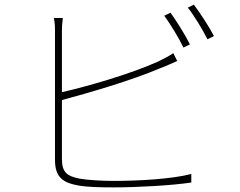

<svg xmlns="http://www.w3.org/2000/svg" viewBox="-20 -812 1040 831"><path d="M718 -757 691 -744C718 -707 755 -646 774 -606L802 -620C780 -664 743 -722 718 -757ZM819 -792 793 -779C822 -742 855 -687 878 -642L906 -656C886 -695 846 -756 819 -792ZM252 -734H213C217 -717 218 -701 218 -676V-120C218 -44 253 -21 320 -9C360 -2 418 -1 472 -1C580 -1 729 -10 808 -22V-59C724 -37 579 -29 472 -29C418 -29 356 -33 323 -39C271 -50 248 -65 248 -124V-379C361 -409 550 -464 674 -517C701 -527 728 -540 747 -548L730 -582C713 -570 688 -557 663 -545C542 -491 362 -439 248 -413V-676C248 -703 250 -717 252 -734Z"/></svg>

Font: Source Han Sans JP ExtraLight
Style: Regular
Weight: 250
Designer: Ryoko NISHIZUKA 西塚涼子 (kana, bopomofo & ideographs); Paul D. Hunt (Latin, Greek & Cyrillic); Sandoll Communications 산돌커뮤니
Foundry: Adobe
Version: Version 2.001;hotconv 1.0.107;makeotfexe 2.5.65593